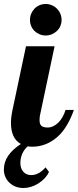

<svg xmlns="http://www.w3.org/2000/svg" viewBox="-63 -733 393 967"><path d="M110.8 -577.1Q100.1 -587.4 94 -602.1Q87.9 -616.7 87.9 -632.8Q87.9 -648.9 94 -663.6Q100.1 -678.2 110.8 -689.5Q121.6 -700.7 136.2 -706.8Q150.9 -712.9 167 -712.9Q183.1 -712.9 197.8 -706.8Q212.4 -700.7 223.6 -689.5Q234.9 -678.2 241 -663.6Q247.1 -648.9 247.1 -632.8Q247.1 -616.7 241 -602.1Q234.9 -587.4 223.6 -577.1Q212.4 -566.4 197.8 -560.3Q183.1 -554.2 167 -554.2Q150.9 -554.2 136.2 -560.3Q121.6 -566.4 110.8 -577.1ZM-15.1 187.5Q-28.8 174.8 -36.1 157.7Q-43.5 140.6 -43.5 121.1Q-43.5 83.5 -22.2 52Q-1 20.5 42 -7.8Q-7.8 -35.6 -7.8 -113.8Q-7.8 -142.1 0 -179.2L67.9 -500H211.9L140.1 -160.2Q136.2 -147.5 136.2 -127.9Q136.2 -107.4 145.8 -99.1Q155.3 -90.8 176.8 -90.8Q191.4 -90.8 205.3 -97.4Q219.2 -104 231 -115.7Q254.9 -139.6 267.1 -179.2H309.1Q282.2 -103.5 241.7 -58.6Q207.5 -22 164.6 -5.9Q133.3 5.9 99.1 5.9Q85 5.9 76.7 3.9Q59.1 19 49.3 41Q39.6 63 39.6 87.9Q39.6 115.7 54.7 132.3Q69.8 148.9 94.7 148.9Q113.3 148.9 131.6 138.9Q149.9 128.9 166.5 109.9L183.6 132.8Q168.9 166 130.9 190.4Q113.3 201.7 93.8 207.8Q74.2 213.9 55.7 213.9Q12.7 213.9 -15.1 187.5Z"/></svg>

Font: Pattaya
Style: Regular
Weight: 400
Designer: Pablo Impallari / Thai characters Designed by Thanarat Vachiruckul and Suppakit Chalermlarp
Foundry: Pablo Impallari
Version: Version 2.001